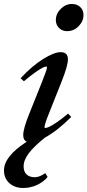

<svg xmlns="http://www.w3.org/2000/svg" viewBox="-64 -708 441 969"><path d="M274.9 -550.8Q250 -550.8 233.9 -566.7Q217.8 -582.5 217.8 -606.9Q217.8 -638.7 242.7 -663.3Q267.6 -688 298.8 -688Q324.7 -688 341.1 -672.4Q357.4 -656.7 357.4 -632.3Q357.4 -601.1 333 -575.9Q308.6 -550.8 274.9 -550.8ZM53.2 240.7Q10.3 240.7 -16.8 216.3Q-43.9 191.9 -43.9 151.9Q-43.9 81.1 70.8 7.3Q53.2 -1 53.2 -25.9Q53.2 -59.6 85.4 -138.2L147 -292Q173.3 -357.9 173.3 -367.7Q173.3 -372.1 168.9 -372.1Q163.1 -372.1 150.1 -365.7Q137.2 -359.4 112.1 -341.6Q86.9 -323.7 56.6 -297.9L40 -313Q97.2 -375 153.3 -409.9Q209.5 -444.8 241.7 -444.8Q278.8 -444.8 278.8 -408.7Q278.8 -376.5 247.1 -296.9L184.1 -138.2Q160.6 -80.1 160.6 -65.9Q160.6 -62 164.1 -62Q170.4 -62 183.1 -67.4Q195.8 -72.8 221.9 -90.3Q248 -107.9 279.8 -134.8L295.4 -117.7Q225.1 -47.4 162.1 -13.2H162.6Q107.9 30.3 81.5 65.2Q55.2 100.1 55.2 131.8Q55.2 158.2 70.1 172.4Q85 186.5 112.3 186.5Q134.3 186.5 164.6 166L176.3 185.1Q155.3 210.4 122.6 225.6Q89.8 240.7 53.2 240.7Z"/></svg>

Font: Elstob SemiBold
Style: Italic
Weight: 600
Italic angle: -20°
Designer: Peter S. Baker
Version: Version 1.015